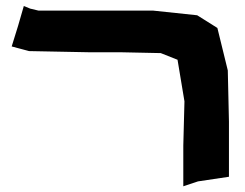

<svg xmlns="http://www.w3.org/2000/svg" viewBox="-20 -617 829 649"><path d="M60.5 -596.7 41 -529.3 19.5 -460 78.1 -444.3 279.3 -440.4H385.7L523.4 -437.5L580.1 -415L603.5 -274.4L599.6 -125V12.7L649.4 -3.9L753.9 -19.5V-206.1L750 -378.9L714.8 -522.5L646.5 -565.4L498 -581.1H364.3H110.4L82 -587.9Z"/></svg>

Font: MaokenAssortedSans-TC
Style: Regular
Weight: 500
Version: Version 0.83